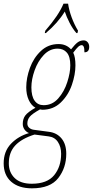

<svg xmlns="http://www.w3.org/2000/svg" viewBox="-69 -786 506 1046"><path d="M-49 104Q-49 39 -9.5 -2.5Q30 -44 89 -61Q74 -67 64.5 -80.5Q55 -94 55 -111Q55 -138 68.5 -156.5Q82 -175 124 -199Q101 -212 87.5 -241.5Q74 -271 74 -310Q74 -361 94 -416Q114 -471 154 -508.5Q194 -546 250 -546Q292 -546 318 -517Q340 -545 354.5 -555.5Q369 -566 387 -566Q400 -566 408.5 -556Q417 -546 417 -531Q417 -501 391 -501Q391 -523 387 -531.5Q383 -540 376 -540Q367 -540 357 -531Q347 -522 330 -499Q342 -475 342 -430Q342 -380 322.5 -323.5Q303 -267 262 -227.5Q221 -188 161 -188L149 -190Q106 -166 93 -150Q80 -134 80 -113Q80 -99 90 -90Q100 -81 115 -79L197 -68Q240 -63 266 -32Q292 -1 292 52Q292 128 248.5 184Q205 240 105 240Q33 240 -8 204Q-49 168 -49 104ZM314 -430Q314 -477 295.5 -499Q277 -521 245 -521Q202 -521 169.5 -486.5Q137 -452 119.5 -402.5Q102 -353 102 -310Q102 -262 119.5 -237.5Q137 -213 169 -213Q216 -213 248.5 -250Q281 -287 297.5 -338.5Q314 -390 314 -430ZM264 52Q264 14 246.5 -12.5Q229 -39 196 -43L119 -53Q49 -31 14 6.5Q-21 44 -21 104Q-21 153 11 184Q43 215 104 215Q188 215 226 168.5Q264 122 264 52ZM178 -619Q251 -703 277 -766H302Q307 -730 321.5 -691Q336 -652 356 -619L353 -606H347Q327 -629 310 -662Q293 -695 284 -723Q246 -661 181 -606H175Z"/></svg>

Font: Noto Serif CondThin
Style: Italic
Weight: 250
Width: 3
Italic angle: -12°
Designer: Monotype Design Team
Foundry: Monotype Imaging Inc.
Version: Version 1.001